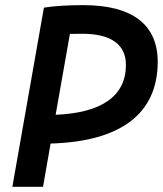

<svg xmlns="http://www.w3.org/2000/svg" viewBox="-20 -723 630 743"><path d="M27.8 0H146.5L175.8 -167.5C448.2 -175.3 590.3 -283.7 590.3 -483.9C590.3 -627.9 491.7 -703.1 303.2 -703.1C240.7 -703.1 188 -699.7 149.9 -693.4ZM195.3 -278.8 250.5 -591.8C266.1 -592.3 282.2 -592.3 298.8 -592.3C409.7 -592.3 467.3 -550.8 467.3 -471.7C467.3 -352.1 374.5 -286.1 195.3 -278.8Z"/></svg>

Font: Cascadia Mono SemiBold
Style: Italic
Weight: 600
Italic angle: -10°
Monospace: yes
Designer: Aaron Bell
Foundry: Saja Typeworks
Version: Version 2404.023